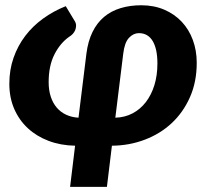

<svg xmlns="http://www.w3.org/2000/svg" viewBox="-20 -546 794 730"><path d="M418.5 -98.5Q454.5 -99.5 484 -115Q513.5 -130.5 534.5 -157.8Q555.5 -185 567 -222.2Q578.5 -259.5 578.5 -304.5Q578.5 -360 560.5 -390Q542.5 -420 508 -420Q487 -420 470.2 -402Q453.5 -384 448.5 -341.5ZM308.5 -341.5Q314.5 -389.5 331.8 -424.5Q349 -459.5 376 -482Q403 -504.5 438.8 -515.2Q474.5 -526 517 -526Q565.5 -526 604.5 -509.2Q643.5 -492.5 671 -463.2Q698.5 -434 713.2 -394Q728 -354 728 -307Q728 -234.5 702.2 -176.5Q676.5 -118.5 632.8 -77.8Q589 -37 530.2 -14.8Q471.5 7.5 405.5 8L386.5 164.5H246.5L265.5 8Q210.5 7 164.5 -10.5Q118.5 -28 85.5 -58.8Q52.5 -89.5 34 -132.2Q15.5 -175 15.5 -227.5Q15.5 -280.5 31.5 -326.2Q47.5 -372 76 -409.5Q104.5 -447 144 -475.5Q183.5 -504 230 -522.5L265 -464.5Q269.5 -456.5 269.2 -447.8Q269 -439 265.8 -431.2Q262.5 -423.5 256.5 -417Q250.5 -410.5 243.5 -406.5Q209 -382.5 187 -339.2Q165 -296 165 -233.5Q165 -203 173 -178.5Q181 -154 195.8 -136.8Q210.5 -119.5 231.5 -109.8Q252.5 -100 278.5 -98.5Z"/></svg>

Font: Lato ExtraBold
Style: Italic
Weight: 800
Italic angle: -7°
Designer: Lukasz Dziedzic with Adam Twardoch and Botio Nikoltchev
Foundry: tyPoland Lukasz Dziedzic
Version: Version 2.015; 2015-08-06; http://www.latofonts.com/